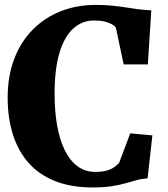

<svg xmlns="http://www.w3.org/2000/svg" viewBox="-20 -772 703 802"><path d="M366.5 11Q277 11 210.2 -15.5Q143.5 -42 99.8 -91.2Q56 -140.5 34 -209.8Q12 -279 12 -363.5Q12 -454.5 39.5 -526.2Q67 -598 116.8 -648.2Q166.5 -698.5 233.5 -725Q300.5 -751.5 381 -751.5Q419.5 -751.5 450 -748.2Q480.5 -745 506.8 -740.8Q533 -736.5 558.8 -733.2Q584.5 -730 612 -729L597.5 -503H496.5L464 -656.5Q459 -664 447.2 -670.8Q435.5 -677.5 417.2 -682Q399 -686.5 373 -686.5Q323.5 -686.5 286.2 -653Q249 -619.5 228.5 -551.5Q208 -483.5 208 -379Q208 -309.5 218.2 -250Q228.5 -190.5 249.5 -146.8Q270.5 -103 302.5 -78.5Q334.5 -54 378 -54Q406.5 -54 425.8 -59.5Q445 -65 457.2 -73.8Q469.5 -82.5 477.5 -91.5L524 -215L616.5 -206.5L596.5 -27Q572 -25.5 550.5 -19.5Q529 -13.5 504.5 -6.5Q480 0.5 446.8 5.8Q413.5 11 366.5 11Z"/></svg>

Font: Merriweather 36pt Black
Style: Regular
Weight: 900
Version: Version 2.100